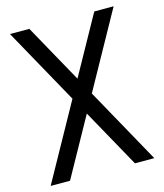

<svg xmlns="http://www.w3.org/2000/svg" viewBox="-118 -889 836 977"><g transform="rotate(-15 300.0 -400.0)"><path d="M471 0 27 -800H129L573 0ZM27 0 471 -800H573L129 0Z"/></g></svg>

Font: Victor Mono SemiBold
Style: Regular
Weight: 600
Monospace: yes
Designer: Rune Bjørnerås
Version: Version 1.561;gftools[0.9.30]